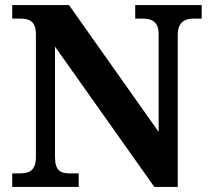

<svg xmlns="http://www.w3.org/2000/svg" viewBox="-20 -734 828 754"><path d="M28 0H289V-53H259C219 -53 196 -61 196 -118V-551L586 0H678V-596C678 -647 705 -661 741 -661H772V-714H511V-661H541C575 -661 603 -649 603 -600V-216L251 -714H28V-661H58C92 -661 121 -653 121 -600V-118C121 -61 93 -53 53 -53H28Z"/></svg>

Font: Noto Serif Georgian Bold
Style: Regular
Weight: 700
Designer: Monotype Design Team, Akaki Razmadze
Foundry: Google LLC
Version: Version 2.003